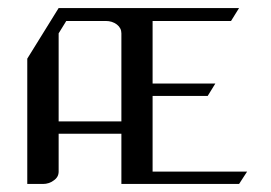

<svg xmlns="http://www.w3.org/2000/svg" viewBox="-20 -458 674 478"><path d="M47.9 0V-312L126 -438H575.2L555.2 -405.8H359.9V-250H516.1L497.1 -219.2H359.9V-30.8H595.2L575.2 0H282.2V-125H126V-30.8Q126 -17.1 113.8 -8.8Q102.1 0 86.9 0ZM126 -155.8H282.2V-375Q282.2 -388.2 271 -397Q259.3 -405.8 243.2 -405.8H145L126 -375Z"/></svg>

Font: Hhenum
Style: Regular
Weight: 400
Designer: T. Christopher White
Version: Version 1.0